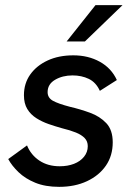

<svg xmlns="http://www.w3.org/2000/svg" viewBox="-20 -717 516 746"><path d="M210 9Q156 9 117 -7Q78 -23 52 -48Q26 -73 12 -99L85 -152Q100 -115 133 -93Q166 -71 212 -71Q243 -71 267.5 -80.5Q292 -90 306.5 -108Q321 -126 321 -149Q321 -168 309 -180.5Q297 -193 275 -202Q253 -211 220 -219Q195 -226 169 -235Q143 -244 121 -258Q99 -272 86 -293.5Q73 -315 73 -347Q73 -393 97.5 -427.5Q122 -462 165 -482Q208 -502 265 -502Q323 -502 368 -477Q413 -452 434 -406L368 -364Q353 -397 325 -410.5Q297 -424 262 -424Q223 -424 194 -407Q165 -390 165 -359Q165 -337 185.5 -325.5Q206 -314 252 -302Q291 -293 329.5 -279Q368 -265 393 -238.5Q418 -212 418 -164Q418 -112 391.5 -73.5Q365 -35 318 -13Q271 9 210 9ZM239 -556 351 -697H456L310 -556Z"/></svg>

Font: Hanken Grotesk Medium
Style: Italic
Weight: 500
Italic angle: -8°
Designer: Alfredo Marco Pradil
Foundry: Hanken Design Co.
Version: Version 3.013